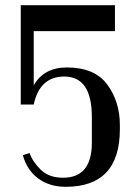

<svg xmlns="http://www.w3.org/2000/svg" viewBox="-20 -710 527 740"><path d="M442 -228V-212Q442 10 233 10Q171 10 127.5 -22Q84 -54 68 -112L94 -120Q106 -86 137.5 -55.5Q169 -25 223 -25Q334 -25 334 -160V-259Q334 -415 228 -415Q133 -415 110 -307H60V-690H423V-590H110V-381Q149 -450 238 -450Q345 -450 393.5 -384Q442 -318 442 -228Z"/></svg>

Font: Trochut
Style: Regular
Weight: 400
Designer: Andreu Balius
Foundry: Andreu Balius
Version: Version 1.001